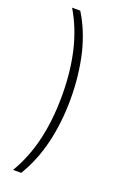

<svg xmlns="http://www.w3.org/2000/svg" viewBox="-176 -794 674 1041"><g transform="rotate(20 161.0 -274.0)"><path d="M95 194H48Q105 99 133 -20Q160 -136 160 -274Q160 -412 133 -528Q105 -647 48 -742H95Q151 -653 181 -533Q210 -409 210 -274Q210 -138 181 -17Q152 101 95 194Z"/></g></svg>

Font: Montserrat Light Alt1
Style: Light
Weight: 500
Designer: Differentunic
Foundry: Julieta Ulanovsky
Version: 0.1